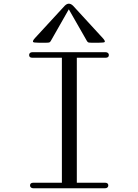

<svg xmlns="http://www.w3.org/2000/svg" viewBox="-20 -1010 740 1030"><path d="M543 -29.8Q561 -29.8 561 -15.1Q561 -8.3 556.2 -4.2Q551.3 0 543 0H159.2Q150.9 0 146 -4.2Q141.1 -8.3 141.1 -15.1Q141.1 -29.8 159.2 -29.8H312V-700.2H153.8Q136.2 -700.2 136.2 -714.8Q136.2 -721.7 140.9 -725.8Q145.5 -730 153.8 -730H545.9Q554.2 -730 559.1 -725.8Q564 -721.7 564 -714.8Q564 -700.2 545.9 -700.2H392.1V-29.8ZM157.2 -785.2Q154.3 -791.5 168 -806.2L327.1 -979Q338.4 -990.2 349.1 -990.2Q360.8 -990.2 372.1 -979L530.8 -806.2Q544.9 -791 542 -785.2Q540 -780.8 509.8 -780.8H478Q476.6 -780.8 473.6 -780.8Q459.5 -780.8 454.6 -782.2Q449.7 -783.7 445.8 -791L349.1 -960L252.9 -791Q249 -783.7 244.1 -782.2Q239.3 -780.8 225.6 -780.8Q222.7 -780.8 221.2 -780.8H189Q159.2 -780.8 157.2 -785.2Z"/></svg>

Font: Director Light
Style: Regular
Weight: 100
Designer: Ange Degheest & May Jolivet & Justine Herbel
Foundry: Velvetyne Type Foundry
Version: Version 1.000;FEAKit 1.0